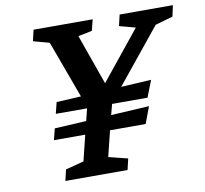

<svg xmlns="http://www.w3.org/2000/svg" viewBox="-78 -785 928 870"><g transform="rotate(-10 386.0 -350.0)"><path d="M135 -191 148 -243 294 -251 308 -307H164L177 -359L290 -365L193 -629L119 -649L131 -700H403L390 -649L326 -636L408 -405L589 -629L515 -649L527 -700H772L761 -649L680 -626L477 -376L616 -384L586 -307H423L410 -258L586 -268L557 -191H393L364 -73L452 -51L440 0H154L166 -51L250 -73L279 -191Z"/></g></svg>

Font: Volkhov
Style: Bold Italic
Weight: 700
Designer: Cyreal (www.cyreal.org)
Foundry: Cyreal (www.cyreal.org)
Version: Version 1.001